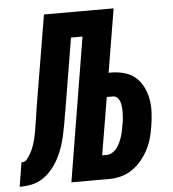

<svg xmlns="http://www.w3.org/2000/svg" viewBox="-96 -783 749 832"><g transform="rotate(-5 278.0 -367.5)"><path d="M-44 0 -27 -105Q-20 -105 -13.5 -107.5Q-7 -110 -2.5 -116Q2 -122 6 -128Q10 -134 13.5 -140Q17 -146 20 -152.5Q23 -159 25.5 -165.5Q28 -172 30 -178.5Q32 -185 34 -191.5Q36 -198 37.5 -205Q39 -212 40.5 -218.5Q42 -225 43 -231.5Q44 -238 45 -245Q49 -268 52.5 -290Q56 -312 59 -335L126 -735H429L383 -459H393Q422 -459 450 -451.5Q478 -444 499 -426Q520 -408 532.5 -382.5Q545 -357 550 -329Q555 -301 553.5 -271Q552 -241 547 -212Q543 -186 536 -160.5Q529 -135 516.5 -111Q504 -87 486 -65.5Q468 -44 445 -28.5Q422 -13 396 -6.5Q370 0 344 0H181L284 -625H234L183 -318Q183 -317 183 -316.5Q183 -316 183 -315L182 -311Q182 -311 182 -311Q182 -311 182 -310L181 -308Q177 -282 172.5 -257Q168 -232 162.5 -206.5Q157 -181 148.5 -156Q140 -131 127.5 -107Q115 -83 97 -61.5Q79 -40 56 -25Q33 -10 7 -5Q-19 0 -44 0ZM344 -105Q357 -105 369 -112.5Q381 -120 389 -131Q397 -142 402.5 -154Q408 -166 412 -178.5Q416 -191 418.5 -203.5Q421 -216 423 -229Q426 -241 427 -253.5Q428 -266 428.5 -278Q429 -290 428 -302Q427 -314 424 -325.5Q421 -337 413 -346Q405 -355 393 -355H366L324 -105Z"/></g></svg>

Font: Iosevka SS04 XBd Ex Obl
Style: Regular
Weight: 800
Width: 7
Italic angle: -9°
Monospace: yes
Designer: Belleve Invis
Foundry: Belleve Invis
Version: Version 19.0.0; ttfautohint (v1.8.4)